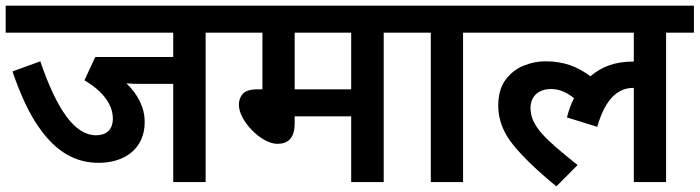

<svg xmlns="http://www.w3.org/2000/svg" viewBox="-20 -642 2467 677"><path d="M803.2 -526.9V-622.1H0V-526.9H590.8V-440.9H315.9L277.8 -358.9C338.4 -323.2 377.9 -276.4 377.9 -224.1C377.9 -183.6 354 -165 318.8 -165C243.2 -165 180.7 -255.4 122.1 -425.8L23.9 -390.1C52.7 -306.6 83 -241.7 115.7 -195.3C180.2 -101.6 250.5 -67.9 328.1 -67.9C418 -67.9 490.2 -116.2 490.2 -211.9C490.2 -262.7 466.3 -309.1 425.8 -348.1C438.5 -346.7 458 -346.2 484.9 -346.2H590.8V0H705.1V-526.9Z M1431.2 -526.9V-622.1H788.1V-526.9H905.3V-327.1H889.2C863.3 -327.1 845.7 -321.8 836.4 -311.5C827.1 -301.3 822.3 -288.1 822.3 -272.9C822.3 -214.8 902.3 -134.8 958 -134.8C995.6 -134.8 1019 -154.8 1019 -207V-231.9H1218.3V0H1333V-526.9ZM1218.3 -327.1H1019V-526.9H1218.3Z M1710.9 -526.9V-622.1H1416V-526.9H1499V0H1612.8V-526.9Z M2214.8 -526.9V-424.8H2214.4H2213.9H2213.4H2212.9H2210.4H2210C2150.9 -424.8 2101.6 -407.7 2062 -373C2013.7 -408.7 1966.8 -425.8 1902.8 -425.8C1877.4 -425.8 1852.1 -420.9 1826.7 -410.6C1801.3 -400.4 1779.8 -383.8 1762.7 -360.8C1745.6 -337.9 1736.8 -307.1 1736.8 -269C1736.8 -219.7 1754.9 -173.3 1790.5 -129.9C1826.2 -86.4 1876.5 -38.1 1941.9 15.1L2016.6 -60.1C1901.4 -151.9 1850.6 -198.2 1850.6 -261.2C1850.6 -299.8 1876 -328.1 1922.9 -328.1C1954.6 -328.1 1980 -314.9 2003.9 -295.9C1993.7 -275.4 1985.4 -252.9 1979 -228L2085.9 -194.8C2117.7 -306.2 2168 -332 2212.9 -332H2214.8V0H2328.6V-526.9H2426.8V-622.1H1696.8V-526.9Z"/></svg>

Font: Noto Reveo Sans
Style: Regular
Weight: 600
Designer: Monotype Design Team
Foundry: Monotype Imaging Inc.
Version: Version 2.007